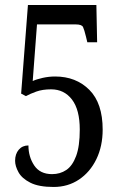

<svg xmlns="http://www.w3.org/2000/svg" viewBox="-20 -733 482 763"><path d="M193 10Q134 10 100.5 -7Q67 -24 53.5 -48.5Q40 -73 40 -94Q40 -121 54.5 -138Q69 -155 93 -155Q93 -110 116 -75.5Q139 -41 187 -41Q219 -41 243.5 -57.5Q268 -74 282.5 -113Q297 -152 297 -218Q297 -297 266 -337.5Q235 -378 183 -378Q149 -378 124 -369Q99 -360 83 -351L64 -361L91 -713H363L366 -565H327L322 -586Q315 -615 310 -625.5Q305 -636 281 -636H127L110 -411Q125 -418 149.5 -423.5Q174 -429 199 -429Q282 -429 335 -376Q388 -323 388 -218Q388 -152 363 -100.5Q338 -49 294 -19.5Q250 10 193 10Z"/></svg>

Font: Noto Serif Tamil ExtraCondensed
Style: Regular
Weight: 400
Width: 2
Designer: Indian Type Foundry, Tom Grace, and the Monotype Design Team
Foundry: Monotype Imaging Inc.
Version: Version 2.004